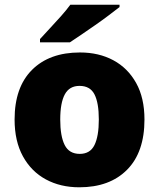

<svg xmlns="http://www.w3.org/2000/svg" viewBox="-20 -786 677 816"><path d="M594 -278Q594 -139 520 -64.5Q446 10 317 10Q237 10 175 -23.5Q113 -57 77.5 -121.5Q42 -186 42 -278Q42 -415 116 -489Q190 -563 320 -563Q400 -563 461.5 -530Q523 -497 558.5 -433.5Q594 -370 594 -278ZM236 -278Q236 -207 255 -169.5Q274 -132 319 -132Q363 -132 381.5 -169.5Q400 -207 400 -278Q400 -349 381.5 -385Q363 -421 318 -421Q275 -421 255.5 -385Q236 -349 236 -278ZM488 -766V-756Q470 -742 443 -721.5Q416 -701 385 -679.5Q354 -658 325.5 -638.5Q297 -619 277 -606H150V-620Q167 -639 191 -664.5Q215 -690 239 -717Q263 -744 279 -766Z"/></svg>

Font: Noto Sans Cherokee Black
Style: Regular
Weight: 900
Designer: Monotype Design Team
Foundry: Monotype Imaging Inc.
Version: Version 2.001; ttfautohint (v1.8.4.7-5d5b)